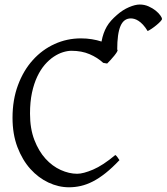

<svg xmlns="http://www.w3.org/2000/svg" viewBox="-20 -796 721 831"><path d="M681.2 -714.4Q681.2 -710.4 674.1 -702.9Q667 -695.3 657.2 -687.3Q647.5 -679.2 637 -672.1Q626.5 -665 619.1 -661.6Q608.9 -678.2 598.9 -689Q588.9 -699.7 579.3 -705.8Q569.8 -711.9 561.5 -714.1Q553.2 -716.3 546.4 -716.3Q515.6 -716.3 501.5 -683.3Q487.3 -650.4 487.3 -581.5L487.8 -581.1Q490.7 -578.6 486.3 -571.3Q481.9 -564 474.4 -554.7Q466.8 -545.4 458.3 -536.1Q449.7 -526.9 443.8 -521L426.8 -523.9Q401.9 -546.9 367.7 -561.5Q333.5 -576.2 289.1 -576.2Q272.5 -576.2 252.7 -570.1Q232.9 -564 212.9 -550.8Q192.9 -537.6 174.3 -516.4Q155.8 -495.1 141.4 -464.8Q127 -434.6 118.4 -394.8Q109.9 -355 109.9 -304.2Q109.9 -239.3 128.7 -190.4Q147.5 -141.6 177 -109.1Q206.5 -76.7 242.9 -60.3Q279.3 -43.9 314 -43.9Q340.3 -43.9 382.8 -62Q425.3 -80.1 479 -125Q481.4 -124 484.1 -120.8Q486.8 -117.7 489.3 -114.3Q491.7 -110.8 493.7 -107.7Q495.6 -104.5 497.1 -103Q465.8 -69.8 437.3 -47.1Q408.7 -24.4 382.1 -10.7Q355.5 2.9 329.8 8.8Q304.2 14.6 278.8 14.6Q233.4 14.6 189.7 -5.9Q146 -26.4 111.3 -64.9Q76.7 -103.5 55.4 -159.4Q34.2 -215.3 34.2 -286.1Q34.2 -364.3 57.9 -427.7Q81.5 -491.2 122.1 -536.1Q162.6 -581.1 216.3 -605.5Q270 -629.9 330.1 -629.9Q355.5 -629.9 377.7 -626.2Q399.9 -622.6 419.4 -616.2Q422.9 -635.3 428.5 -651.1Q434.1 -667 442.1 -680.9Q450.2 -694.8 461.2 -707Q472.2 -719.2 486.3 -731.4Q511.2 -753.4 538.3 -764.9Q565.4 -776.4 584.5 -776.4Q605.5 -776.4 623.3 -768.3Q641.1 -760.3 654.1 -749.8Q667 -739.3 674.1 -729Q681.2 -718.8 681.2 -714.4Z"/></svg>

Font: Gentium Plus
Style: Regular
Weight: 400
Designer: J. Victor Gaultney, Annie Olsen, Iska Routamaa
Foundry: SIL International
Version: Version 1.510